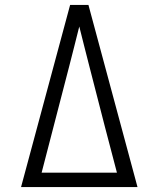

<svg xmlns="http://www.w3.org/2000/svg" viewBox="-20 -755 640 775"><path d="M65 0 263 -735H337L535 0ZM452 -58 403 -245 340 -490Q330 -529 320 -568.5Q310 -608 300 -648Q290 -608 280 -568.5Q270 -529 260 -490L148 -58Z"/></svg>

Font: Iosevka Custom Light Extended
Style: Regular
Weight: 300
Width: 7
Monospace: yes
Designer: Belleve Invis
Foundry: Belleve Invis
Version: Version 11.2.4; ttfautohint (v1.8.4)